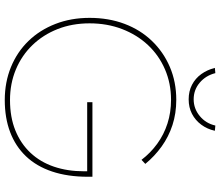

<svg xmlns="http://www.w3.org/2000/svg" viewBox="-79 -835 924 806"><g transform="rotate(90 383.0 -432.0)"><path d="M400 10Q325 10 261.5 -16Q198 -42 152 -89.5Q106 -137 80.5 -202.5Q55 -268 55 -346Q55 -426 80 -492.5Q105 -559 151.5 -607.5Q198 -656 261 -683Q324 -710 399 -710Q456 -710 505 -694Q554 -678 595 -648.5Q636 -619 668 -580L651 -564Q622 -602 583.5 -630Q545 -658 498.5 -673Q452 -688 399 -688Q330 -688 271 -662.5Q212 -637 169 -591Q126 -545 102 -482.5Q78 -420 78 -346Q78 -273 102 -212Q126 -151 169.5 -106Q213 -61 272 -36.5Q331 -12 400 -12Q472 -12 527.5 -34.5Q583 -57 621.5 -98Q660 -139 679.5 -196Q699 -253 699 -322V-341L705 -336H409V-358H722Q722 -352 722 -348.5Q722 -345 722 -343Q722 -341 722 -339Q722 -254 700 -188.5Q678 -123 636 -79Q594 -35 534.5 -12.5Q475 10 400 10ZM397 -762Q363 -762 336 -776Q309 -790 291 -815Q273 -840 265 -872L287 -874Q297 -834 327 -808.5Q357 -783 397 -783Q436 -783 467 -808.5Q498 -834 507 -874L529 -872Q522 -840 503.5 -815Q485 -790 458 -776Q431 -762 397 -762Z"/></g></svg>

Font: Lexend Deca Thin
Style: Regular
Weight: 250
Designer: Bonnie Shaver-Troup, Thomas Jockin
Foundry: Lexend
Version: Version 1.007